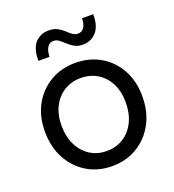

<svg xmlns="http://www.w3.org/2000/svg" viewBox="-132 -821 846 933"><g transform="rotate(-20 291.0 -355.0)"><path d="M291 7.8Q218.3 7.8 161.4 -26.4Q104.5 -60.5 71.8 -121.3Q39.1 -182.1 39.1 -261.7Q39.1 -339.8 71.8 -399.2Q104.5 -458.5 161.4 -491.9Q218.3 -525.4 291 -525.4Q364.3 -525.4 421.1 -491.9Q478 -458.5 510.5 -399.2Q543 -339.8 543 -261.7Q543 -182.1 510 -121.3Q477.1 -60.5 420.2 -26.4Q363.3 7.8 291 7.8ZM291 -70.3Q339.4 -70.3 377 -94.2Q414.6 -118.2 435.8 -161.1Q457 -204.1 457 -261.7Q457 -317.9 435.8 -359.6Q414.6 -401.4 377 -424.3Q339.4 -447.3 291 -447.3Q243.2 -447.3 205.6 -424.3Q168 -401.4 146.5 -359.6Q125 -317.9 125 -261.7Q125 -204.1 146.2 -161.1Q167.5 -118.2 204.8 -94.2Q242.2 -70.3 291 -70.3ZM127 -595.7Q127 -661.1 154.8 -689.5Q182.6 -717.8 222.7 -717.8Q250 -717.8 268.1 -708.3Q286.1 -698.7 299.6 -686Q313 -673.3 325.7 -663.8Q338.4 -654.3 354.5 -654.3Q374.5 -654.3 386 -672.1Q397.5 -689.9 396.5 -717.8H455.1Q455.1 -654.8 427.2 -625.2Q399.4 -595.7 358.4 -595.7Q333 -595.7 315.4 -605.7Q297.9 -615.7 283.9 -628.9Q270 -642.1 256.8 -652.1Q243.7 -662.1 226.6 -662.1Q207.5 -662.1 196.3 -644Q185.1 -626 184.6 -595.7Z"/></g></svg>

Font: Reddit Sans
Style: Regular
Weight: 400
Designer: Stephen Hutchings
Foundry: Reddit
Version: Version 1.014